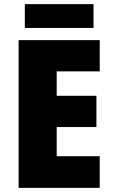

<svg xmlns="http://www.w3.org/2000/svg" viewBox="-20 -908 547 928"><path d="M462 0H70V-714H462V-563H254V-445H446V-294H254V-153H462ZM432 -888V-773H100V-888Z"/></svg>

Font: Noto Sans Hebrew SemiCondensed Black
Style: Regular
Weight: 900
Width: 4
Designer: Ben Nathan
Foundry: Google LLC
Version: Version 3.001; ttfautohint (v1.8.4.7-5d5b)